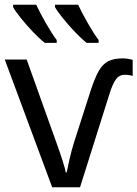

<svg xmlns="http://www.w3.org/2000/svg" viewBox="-20 -786 577 806"><path d="M496 -541Q508 -541 518 -539Q528 -537 537 -535V-467Q524 -472 503 -472Q480 -472 466 -452Q452 -432 439 -390L316 0H199L0 -536H92L219 -181Q234 -139 244 -107.5Q254 -76 256 -62H260Q264 -83 272 -118.5Q280 -154 291 -189L361 -407Q378 -459 394.5 -488Q411 -517 434.5 -529Q458 -541 496 -541ZM308 -766Q324 -732 348.5 -689Q373 -646 394 -618V-606H344Q321 -624 294 -652.5Q267 -681 244 -709.5Q221 -738 211 -756V-766ZM132 -766Q148 -732 172.5 -689Q197 -646 218 -618V-606H168Q145 -624 118 -652.5Q91 -681 68 -709.5Q45 -738 35 -756V-766Z"/></svg>

Font: Apis
Style: Regular
Weight: 400
Designer: Monotype Design Team
Foundry: Monotype Imaging Inc.
Version: Version 2.000; build 0001